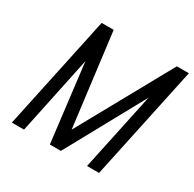

<svg xmlns="http://www.w3.org/2000/svg" viewBox="-154 -862 1034 1024"><g transform="rotate(30 363.5 -350.0)"><path d="M264 -700H190L41 0H116L217 -480L275 0H343L606 -480L504 0H578L727 -700H653L336 -127Z"/></g></svg>

Font: Advent Pro Medium
Style: Italic
Weight: 500
Italic angle: -12°
Version: Version 3.000